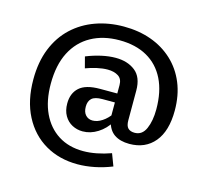

<svg xmlns="http://www.w3.org/2000/svg" viewBox="-109 -780 1088 1015"><g transform="rotate(15 435.0 -272.5)"><path d="M398 111Q298 111 221 66Q144 21 100.5 -63Q57 -147 57 -263Q57 -358 86.5 -431.5Q116 -505 169.5 -555Q223 -605 294.5 -630.5Q366 -656 448 -656Q530 -656 598 -631.5Q666 -607 716.5 -560Q767 -513 794.5 -446.5Q822 -380 822 -296Q822 -184 772 -124Q722 -64 635 -64Q584 -64 552 -86Q520 -108 509 -157L526 -156Q501 -114 461.5 -89Q422 -64 379 -64Q348 -64 321.5 -78Q295 -92 279 -119.5Q263 -147 263 -186Q263 -242 298 -273.5Q333 -305 410 -305H518L505 -290V-351Q505 -385 482 -399.5Q459 -414 424 -414Q397 -414 365.5 -407Q334 -400 305 -389L289 -450Q331 -467 372 -476Q413 -485 449 -485Q514 -485 556 -452Q598 -419 598 -346V-183Q598 -153 610.5 -140.5Q623 -128 647 -128Q688 -128 707 -171Q726 -214 726 -277Q726 -374 692.5 -441.5Q659 -509 596 -544.5Q533 -580 444 -580Q356 -580 290 -543.5Q224 -507 188 -437Q152 -367 152 -264Q152 -171 183.5 -104Q215 -37 272.5 -0.5Q330 36 409 36Q444 36 482.5 28.5Q521 21 560 7L585 73Q538 92 490 101.5Q442 111 398 111ZM415 -133Q441 -133 467.5 -150.5Q494 -168 514 -197L505 -168V-272L518 -256H437Q396 -256 379 -240.5Q362 -225 362 -195Q362 -165 377 -149Q392 -133 415 -133Z"/></g></svg>

Font: Bitter Thin SemiBold
Style: Regular
Weight: 600
Version: Version 2.002